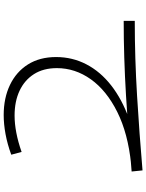

<svg xmlns="http://www.w3.org/2000/svg" viewBox="104 -861 792 1040"><g transform="rotate(90 500.0 -341.0)"><path d="M903 -717 909 -658Q705 -640 497 -627.5Q289 -615 93 -615V-675Q295 -675 500 -687.5Q705 -700 903 -717ZM803 -62 818 -6Q761 15 706.5 25Q652 35 603 35Q511 35 440 1Q369 -33 329 -96.5Q289 -160 289 -249Q289 -337 328.5 -413Q368 -489 443 -547.5Q518 -606 623.5 -644Q729 -682 861 -695L867 -655Q702 -638 586 -580Q470 -522 409.5 -437Q349 -352 349 -253Q349 -180 381.5 -129Q414 -78 471.5 -51Q529 -24 606 -24Q650 -24 699.5 -33.5Q749 -43 803 -62Z"/></g></svg>

Font: Murecho Thin Light
Style: Regular
Weight: 300
Version: Version 1.010